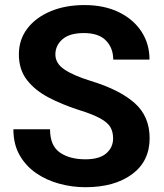

<svg xmlns="http://www.w3.org/2000/svg" viewBox="-20 -741 656 770"><path d="M433.6 -186Q433.6 -211.9 422.9 -230.7Q412.1 -249.5 382.1 -266.1Q352.1 -282.7 293.9 -300.8Q229 -321.8 174.8 -350.1Q120.6 -378.4 88.1 -420.2Q55.7 -461.9 55.7 -522.9Q55.7 -582 89.6 -626.5Q123.5 -670.9 182.9 -695.8Q242.2 -720.7 318.8 -720.7Q397.5 -720.7 456.1 -692.4Q514.6 -664.1 547.1 -614.7Q579.6 -565.4 579.6 -502H434.1Q434.1 -548.3 405 -578.4Q376 -608.4 316.4 -608.4Q258.8 -608.4 230.5 -583.5Q202.1 -558.6 202.1 -522.5Q202.1 -486.8 238.3 -462.4Q274.4 -438 343.8 -416.5Q459.5 -381.3 519.8 -327.9Q580.1 -274.4 580.1 -187Q580.1 -94.2 509.5 -42.2Q439 9.8 322.3 9.8Q269.5 9.8 218 -4.2Q166.5 -18.1 125 -46.6Q83.5 -75.2 58.6 -118.9Q33.7 -162.6 33.7 -222.7H180.7Q180.7 -156.7 220 -129.4Q259.3 -102.1 322.3 -102.1Q378.9 -102.1 406.2 -126Q433.6 -149.9 433.6 -186Z"/></svg>

Font: Vazirmatn RD FD
Style: Bold
Weight: 700
Designer: Saber Rastikerdar
Foundry: Saber Rastikerdar
Version: Version 33.003